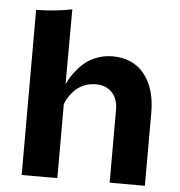

<svg xmlns="http://www.w3.org/2000/svg" viewBox="-54 -828 826 880"><g transform="rotate(5 359.0 -388.5)"><path d="M243.2 -776.9 242.2 -432.1Q251 -450.7 261.5 -467.5Q272 -484.4 290.3 -505.6Q308.6 -526.9 329.6 -542Q350.6 -557.1 381.1 -567.6Q411.6 -578.1 445.8 -578.1Q541 -578.1 593 -512.7Q645 -447.3 645 -337.9V0H482.9V-335.9Q482.9 -385.7 455.6 -414.8Q428.2 -443.8 380.9 -443.8Q349.6 -443.8 323.2 -431.9Q296.9 -419.9 280.8 -401.9Q264.6 -383.8 255.1 -367.9Q245.6 -352.1 242.2 -338.9V0H78.1V-759.8Q118.2 -759.8 159.4 -764.2Q200.7 -768.6 221.7 -772.5Z"/></g></svg>

Font: Sporting Grotesque
Style: Gras
Weight: 700
Designer: Lucas LE BIHAN
Foundry: Lucas LE BIHAN
Version: Version 1.001